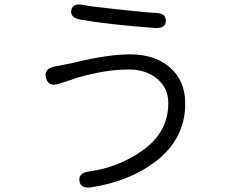

<svg xmlns="http://www.w3.org/2000/svg" viewBox="-20 -790 1040 851"><path d="M385 40Q337 47 332 12Q327 -24 375 -30Q502 -47 609 -121Q726 -202 726 -334Q726 -399 677 -440.5Q628 -482 550 -482Q447 -482 321 -445Q298 -438 276 -430L242 -419Q195 -403 184 -444Q173 -486 222 -495L273 -505Q296 -509 319 -515Q461 -549 557 -549Q665 -549 731 -493Q801 -434 801 -331Q801 -176 672 -76Q555 14 385 40ZM715 -697Q714 -663 666 -666Q454 -682 337 -703Q290 -711 296 -745Q303 -778 350 -768Q379 -761 516 -747Q645 -733 668 -733Q717 -732 715 -697Z"/></svg>

Font: Resource Han Rounded JP Normal
Style: Regular
Weight: 350
Designer: Cyano Hao (round all glyphs); Ryoko NISHIZUKA 西塚涼子 (kana, bopomofo & ideographs); Paul D. Hunt (Latin, Greek & Cyrillic)
Foundry: Cyano Hao
Version: 0.990